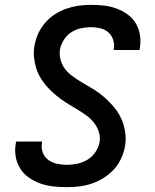

<svg xmlns="http://www.w3.org/2000/svg" viewBox="-20 -763 640 791"><path d="M255 8Q227 8 199.5 5Q172 2 146.5 -7Q121 -16 99.5 -31Q78 -46 64 -67.5Q50 -89 45 -116Q40 -143 45 -171Q45 -173 45.5 -175.5Q46 -178 47 -180H153Q153 -179 153 -178Q153 -177 153 -175Q149 -155 156 -135.5Q163 -116 178.5 -104.5Q194 -93 214 -88.5Q234 -84 255 -84Q276 -84 298 -88.5Q320 -93 339.5 -104.5Q359 -116 372.5 -135.5Q386 -155 390 -176Q394 -199 387 -220Q380 -241 367 -257.5Q354 -274 337 -286.5Q320 -299 302 -310Q284 -321 265.5 -332Q247 -343 230 -355.5Q213 -368 197.5 -382Q182 -396 168.5 -412Q155 -428 144.5 -446.5Q134 -465 128 -486Q122 -507 120 -529Q118 -551 122 -574Q126 -599 137 -623.5Q148 -648 165.5 -668.5Q183 -689 206 -704Q229 -719 254 -727.5Q279 -736 304 -739.5Q329 -743 354 -743Q382 -743 408.5 -740Q435 -737 459.5 -728Q484 -719 505 -704Q526 -689 539 -667.5Q552 -646 556.5 -619.5Q561 -593 556 -566Q556 -564 555.5 -561.5Q555 -559 555 -557H448Q448 -558 448.5 -559.5Q449 -561 449 -562Q452 -581 446 -599.5Q440 -618 426 -630Q412 -642 393 -646.5Q374 -651 354 -651Q334 -651 313 -646.5Q292 -642 273.5 -630Q255 -618 243 -599Q231 -580 227 -559Q224 -537 230 -515.5Q236 -494 249 -477.5Q262 -461 279.5 -448.5Q297 -436 315 -425Q333 -414 351.5 -403.5Q370 -393 387 -380.5Q404 -368 419.5 -353.5Q435 -339 448.5 -323Q462 -307 472.5 -288.5Q483 -270 489 -249.5Q495 -229 497 -206.5Q499 -184 495 -161Q491 -136 479.5 -111Q468 -86 449.5 -65.5Q431 -45 407 -30Q383 -15 357.5 -6.5Q332 2 306 5Q280 8 255 8Z"/></svg>

Font: Iosevka SS04 Semibold Extended
Style: Italic
Weight: 600
Width: 7
Italic angle: -9°
Monospace: yes
Designer: Belleve Invis
Foundry: Belleve Invis
Version: Version 19.0.0; ttfautohint (v1.8.4)